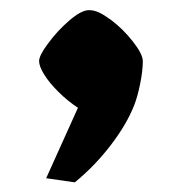

<svg xmlns="http://www.w3.org/2000/svg" viewBox="-20 -203 366 386"><path d="M75.7 -114.3Q94.7 -140.6 119.1 -161.6Q143.6 -182.6 158.7 -182.6Q168.9 -182.6 179 -178Q189 -173.3 203.6 -162.6Q227.1 -145 247.1 -119.6Q267.1 -94.2 267.1 -80.1Q267.1 -60.5 261.7 -34.2Q256.3 -7.8 249.5 9.3Q234.4 47.4 202.6 88.9Q170.9 130.4 130.4 163.6L72.8 155.3L136.7 13.7Q115.2 -0.5 97.2 -18.6Q79.1 -36.6 68.8 -53.2Q58.6 -69.8 58.6 -80.1Q58.6 -91.3 75.7 -114.3Z"/></svg>

Font: Vesper Libre Heavy
Style: Regular
Weight: 900
Designer: Robert Keller & Kimya Gandhi
Foundry: Mota Italic
Version: Version 1.058